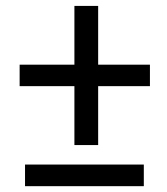

<svg xmlns="http://www.w3.org/2000/svg" viewBox="-20 -639 574 659"><path d="M316.9 -417V-618.7H235.4V-417H47.4V-343.3H235.4V-141.1H316.9V-343.3H494.6V-417ZM473.6 0V-74.2H65.9V0Z"/></svg>

Font: Vazir
Style: Regular
Weight: 400
Designer: Saber Rastikerdar
Foundry: Saber Rastikerdar
Version: Version 27.002;January 24, 2021;FontCreator 13.0.0.2683 64-b